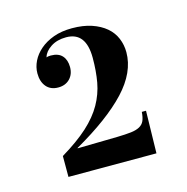

<svg xmlns="http://www.w3.org/2000/svg" viewBox="-66 -778 482 494"><g transform="rotate(-15 175.0 -530.5)"><path d="M50.3 -624.5Q50.3 -641.1 58.1 -657Q65.9 -672.9 80.6 -685.5Q95.2 -698.2 116.7 -706.1Q138.2 -713.9 166 -713.9Q195.8 -713.9 218.3 -706.3Q240.7 -698.7 255.9 -685.8Q271 -672.9 278.3 -655.3Q285.6 -637.7 285.6 -618.2Q285.6 -564.9 238.5 -514.6Q191.4 -464.4 100.6 -412.6V-411.6L207 -413.6Q229 -414.1 243.4 -415.8Q257.8 -417.5 266.6 -422.4Q275.4 -427.2 279.3 -436Q283.2 -444.8 284.2 -459.5H295.4L293 -346.7H58.6V-402.3Q102.5 -428.7 129.9 -453.6Q157.2 -478.5 172.4 -505.4Q187.5 -532.2 192.9 -561.8Q198.2 -591.3 198.2 -626.5Q198.2 -695.3 145.5 -695.3Q121.1 -695.3 104.5 -684.3Q87.9 -673.3 84 -659.2V-658.2Q87.4 -660.2 95.2 -660.2Q115.7 -660.2 125.7 -648.9Q135.7 -637.7 135.7 -618.7Q135.7 -599.6 124 -587.6Q112.3 -575.7 93.3 -575.7Q72.8 -575.7 61.5 -589.1Q50.3 -602.5 50.3 -624.5Z"/></g></svg>

Font: Vidaloka
Style: Regular
Weight: 400
Designer: Cyreal (www.cyreal.org)
Foundry: Cyreal (www.cyreal.org)
Version: Version 1.011